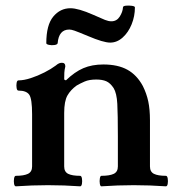

<svg xmlns="http://www.w3.org/2000/svg" viewBox="-20 -652 626 676"><path d="M36 4Q31 4 29.5 -5Q28 -14 29.5 -23.5Q31 -33 36 -33Q64 -33 78.5 -40Q93 -47 93 -66V-250Q93 -304 83 -318.5Q73 -333 45 -333Q40 -333 38.5 -342Q37 -351 38.5 -360Q40 -369 45 -369Q64 -369 88.5 -377Q113 -385 136.5 -397Q160 -409 176 -421Q183 -427 188 -429Q193 -431 198 -431Q210 -431 210 -418Q207 -406 206.5 -396Q206 -386 206 -372L212 -369Q243 -399 273.5 -412Q304 -425 344 -425Q395 -425 428.5 -406.5Q462 -388 483 -349Q496 -323 502 -295Q508 -267 508 -228V-66Q508 -47 522 -40Q536 -33 564 -33Q569 -33 570.5 -23.5Q572 -14 570.5 -5Q569 4 564 4Q536 2 507.5 1Q479 0 451 0Q422 0 394 1Q366 2 337 4Q333 4 331.5 -5Q330 -14 331.5 -23.5Q333 -33 337 -33Q366 -33 380.5 -40Q395 -47 395 -66V-173Q395 -249 393 -286.5Q391 -324 380 -342Q368 -360 354 -366Q340 -372 319 -372Q294 -372 278 -365Q262 -358 250 -351Q229 -336 217.5 -316Q206 -296 206 -254V-66Q206 -47 220 -40Q234 -33 262 -33Q267 -33 268.5 -23.5Q270 -14 268.5 -5Q267 4 262 4Q234 2 206 1Q178 0 149 0Q121 0 92.5 1Q64 2 36 4ZM368 -502Q344 -502 290 -525Q254 -540 242.5 -544Q231 -548 224 -548Q187 -548 183 -500Q182 -495 172 -493.5Q162 -492 152.5 -494Q143 -496 143 -500Q143 -564 167.5 -593.5Q192 -623 228 -623Q256 -623 308 -600Q337 -587 349.5 -582Q362 -577 372 -577Q391 -577 401.5 -593.5Q412 -610 413 -626Q413 -631 423.5 -632Q434 -633 444.5 -631.5Q455 -630 455 -626Q455 -595 443.5 -566.5Q432 -538 412 -520Q392 -502 368 -502Z"/></svg>

Font: Junicode SmExp
Style: Bold
Weight: 700
Width: 6
Designer: Peter S. Baker
Version: Version 2.205; ttfautohint (v1.8.4)